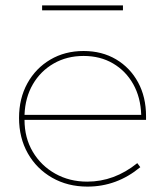

<svg xmlns="http://www.w3.org/2000/svg" viewBox="-20 -689 618 719"><path d="M505.4 -63Q417.5 9.8 307.6 9.8Q233.4 9.8 175.3 -23.4Q117.2 -56.6 84.2 -114.7Q51.3 -172.9 51.3 -247.6Q51.3 -320.3 82.5 -377Q113.8 -433.6 168.5 -465.8Q223.1 -498 293 -498Q361.8 -498 414.6 -466.8Q467.3 -435.5 497.1 -380.6Q526.9 -325.7 526.9 -253.9V-240.2H71.8Q71.8 -172.9 102.8 -120.6Q133.8 -68.4 187 -38.6Q240.2 -8.8 306.6 -8.8Q408.2 -8.8 494.1 -78.1ZM71.8 -258.8H508.8Q506.8 -324.2 479 -373.8Q451.2 -423.3 403.3 -451.4Q355.5 -479.5 293 -479.5Q230.5 -479.5 181.2 -451.2Q131.8 -422.9 103 -373.3Q74.2 -323.7 71.8 -258.8ZM440.4 -650.4H137.7V-668.9H440.4Z"/></svg>

Font: Kumbh Sans Thin
Style: Regular
Weight: 250
Version: Version 1.004